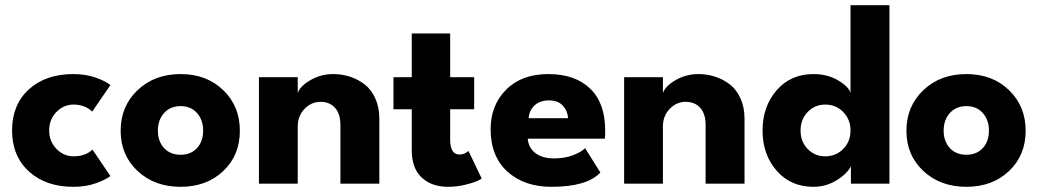

<svg xmlns="http://www.w3.org/2000/svg" viewBox="-20 -708 4010 740"><path d="M264 -105.5Q309 -105.5 336.5 -131.5L405.5 -29.5Q388 -15.5 349.8 -1.8Q311.5 12 262.5 12Q156.5 12 91.5 -47.2Q26.5 -106.5 26.5 -205.5Q26.5 -304.5 91.2 -363.5Q156 -422.5 262.5 -422.5Q311 -422.5 350 -408.5Q389 -394.5 405.5 -380L335.5 -278Q306.5 -305 264 -305Q225.5 -305 197.5 -276.5Q169.5 -248 169.5 -205.5Q169.5 -163 197.5 -134.2Q225.5 -105.5 264 -105.5Z M445 -204Q445 -298.5 510.2 -360.5Q575.5 -422.5 676 -422.5Q776.5 -422.5 840.5 -360.5Q904.5 -298.5 904.5 -204Q904.5 -109.5 840.5 -48.8Q776.5 12 676 12Q575.5 12 510.2 -49Q445 -110 445 -204ZM612.5 -137.2Q636.5 -111.5 676 -111.5Q715.5 -111.5 739.2 -137.2Q763 -163 763 -204.5Q763 -246 739.2 -272.5Q715.5 -299 676 -299Q636.5 -299 612.5 -272.5Q588.5 -246 588.5 -204.5Q588.5 -163 612.5 -137.2Z M1264.5 -422.5Q1298 -422.5 1328.8 -412.5Q1359.5 -402.5 1385.2 -382.8Q1411 -363 1426.5 -328.8Q1442 -294.5 1442 -250.5V0H1292V-226Q1292 -269.5 1271.2 -292.5Q1250.5 -315.5 1215 -315.5Q1180 -315.5 1153.8 -288.5Q1127.5 -261.5 1127.5 -220.5V0H978V-410.5H1127.5V-349.5Q1136.5 -376 1176.5 -399.2Q1216.5 -422.5 1264.5 -422.5Z M1496.5 -410.5H1567V-579H1715V-410.5H1807.5V-287H1715V-170Q1715 -112.5 1750.5 -112.5Q1762.5 -112.5 1772.5 -117.5Q1782.5 -122.5 1785.5 -126.5L1836.5 -20Q1831.5 -15.5 1815.5 -8.8Q1799.5 -2 1769 5Q1738.5 12 1707.5 12Q1643.5 12 1605.2 -23.8Q1567 -59.5 1567 -129.5V-287H1496.5Z M2014 -173.5Q2016.5 -139 2043.2 -118.2Q2070 -97.5 2115.5 -97.5Q2155.5 -97.5 2187.2 -109.2Q2219 -121 2235 -137L2294 -43Q2242 12 2105.5 12Q2000.5 12 1935.8 -46.5Q1871 -105 1871 -210Q1871 -302.5 1930.8 -362.5Q1990.5 -422.5 2093.5 -422.5Q2196 -422.5 2254.2 -366.8Q2312.5 -311 2312.5 -205.5Q2312.5 -180 2311 -173.5ZM2169.5 -252.5Q2168 -280 2149.5 -300.5Q2131 -321 2096 -321Q2060 -321 2039.5 -301Q2019 -281 2017.5 -252.5Z M2672 -422.5Q2705.5 -422.5 2736.2 -412.5Q2767 -402.5 2792.8 -382.8Q2818.5 -363 2834 -328.8Q2849.5 -294.5 2849.5 -250.5V0H2699.5V-226Q2699.5 -269.5 2678.8 -292.5Q2658 -315.5 2622.5 -315.5Q2587.5 -315.5 2561.2 -288.5Q2535 -261.5 2535 -220.5V0H2385.5V-410.5H2535V-349.5Q2544 -376 2584 -399.2Q2624 -422.5 2672 -422.5Z M3408 0H3259.5V-67Q3243.5 -36.5 3203 -12.2Q3162.5 12 3115 12Q3027.5 12 2973.2 -50.2Q2919 -112.5 2919 -205Q2919 -297.5 2973.2 -360Q3027.5 -422.5 3115 -422.5Q3169.5 -422.5 3210 -398.5Q3250.5 -374.5 3258 -350V-688H3408ZM3160.5 -105.5Q3202 -105.5 3230 -134Q3258 -162.5 3258 -205Q3258 -247.5 3230 -276.2Q3202 -305 3160.5 -305Q3120.5 -305 3093 -276.5Q3065.5 -248 3065.5 -205Q3065.5 -162 3093 -133.8Q3120.5 -105.5 3160.5 -105.5Z M3473.5 -204Q3473.5 -298.5 3538.8 -360.5Q3604 -422.5 3704.5 -422.5Q3805 -422.5 3869 -360.5Q3933 -298.5 3933 -204Q3933 -109.5 3869 -48.8Q3805 12 3704.5 12Q3604 12 3538.8 -49Q3473.5 -110 3473.5 -204ZM3641 -137.2Q3665 -111.5 3704.5 -111.5Q3744 -111.5 3767.8 -137.2Q3791.5 -163 3791.5 -204.5Q3791.5 -246 3767.8 -272.5Q3744 -299 3704.5 -299Q3665 -299 3641 -272.5Q3617 -246 3617 -204.5Q3617 -163 3641 -137.2Z"/></svg>

Font: League Spartan
Style: Bold
Weight: 700
Foundry: The League of Moveable Type
Version: Version 2.002